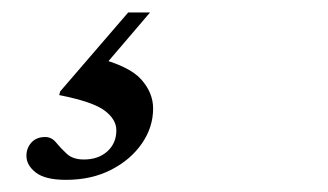

<svg xmlns="http://www.w3.org/2000/svg" viewBox="-20 -42 540 316"><path d="M88.5 254Q54.5 254 39 242Q23.5 230 23.5 214.5Q23.5 201.5 31.8 192.5Q40 183.5 54.5 183.5Q65 183.5 72.5 192.8Q80 202 90 211.2Q100 220.5 118 220.5Q142 220.5 156.8 207Q171.5 193.5 171.5 172.5Q171.5 154.5 152.2 140Q133 125.5 77.5 114.5L79 108.5L191 -21.5H227L121 102.5L137.5 52.5Q192.5 66.5 212.2 88.5Q232 110.5 232 136.5Q232 167.5 213.5 194.2Q195 221 162.8 237.5Q130.5 254 88.5 254Z"/></svg>

Font: Newsreader 36pt SemiBold
Style: Italic
Weight: 600
Italic angle: -17°
Designer: Hugues Gentile
Foundry: Production Type
Version: Version 1.003